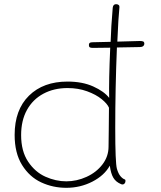

<svg xmlns="http://www.w3.org/2000/svg" viewBox="-20 -891 770 918"><path d="M670 -682Q670 -675 664.5 -670.5Q659 -666 649 -666L539 -664Q531 -469 531 -279Q531 -113 539 -84Q546 -60 556.5 -48Q567 -36 577 -33Q580 -32 580 -26Q580 -19 576 -14Q572 -9 566 -9Q562 -9 558 -11Q534 -21 522 -41Q510 -61 505 -99Q479 -52 421.5 -22.5Q364 7 297 7Q233 7 177 -19Q121 -45 85.5 -102Q50 -159 50 -246Q50 -366 118.5 -433.5Q187 -501 303 -501Q374 -501 426 -477.5Q478 -454 502 -423Q500 -504 507 -663L423 -662Q413 -662 409 -665Q405 -668 405 -676Q405 -683 409 -686Q413 -689 423 -689L509 -691Q511 -762 519 -854Q521 -871 535 -871Q543 -871 547.5 -867Q552 -863 551 -856Q546 -810 541 -692L649 -695Q660 -695 665 -692.5Q670 -690 670 -682ZM500 -268 501 -376Q493 -395 466 -417Q439 -439 396.5 -454.5Q354 -470 303 -470Q238 -470 187.5 -443Q137 -416 109 -365.5Q81 -315 81 -245Q81 -168 114.5 -118Q148 -68 197.5 -46Q247 -24 297 -24Q347 -24 394 -45.5Q441 -67 470 -105Q499 -143 499 -190Q499 -240 500 -268Z"/></svg>

Font: Mali ExtraLight
Style: Regular
Weight: 275
Version: Version 1.000; ttfautohint (v1.6)